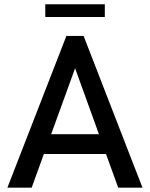

<svg xmlns="http://www.w3.org/2000/svg" viewBox="-20 -862 689 882"><path d="M634.5 0H523L467 -154.5H181.5L125.5 0H14L285 -697H364ZM434.5 -245.5 325 -548.5 215 -245.5ZM461.5 -784H188V-842.5H461.5Z"/></svg>

Font: Acari Sans Neue SemiBold
Style: Regular
Weight: 600
Designer: Alfredo Marco Pradil (font), Cristiano Sobral (main changes)
Foundry: Hanken Design Co. (font), Cristiano Sobral (main changes)
Version: Version 2.459;March 19, 2022;FontCreator 14.0.0.2808 64-bit;